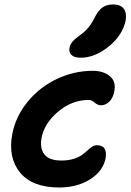

<svg xmlns="http://www.w3.org/2000/svg" viewBox="-20 -830 584 859"><path d="M340.8 -571.8Q312.5 -571.8 299.8 -584Q287.1 -596.2 291 -616.2Q293.9 -631.3 304 -643.3Q314 -655.3 335.9 -670.9Q362.3 -690.4 376.7 -708.3Q391.1 -726.1 405.8 -755.9Q422.4 -786.6 440.9 -798.3Q459.5 -810.1 485.8 -810.1Q519.5 -810.1 533.7 -791Q547.9 -772 542 -737.8Q527.8 -671.4 466.1 -621.6Q404.3 -571.8 340.8 -571.8ZM245.1 8.8Q124.5 8.8 69.6 -58.3Q14.6 -125.5 35.2 -231.9Q51.3 -312 105.5 -377Q159.7 -441.9 236.1 -477.5Q312.5 -513.2 395 -513.2Q442.9 -513.2 471.7 -489Q500.5 -464.8 491.2 -420.9Q485.8 -391.6 469 -375.2Q452.1 -358.9 432.1 -358.9Q417 -358.9 403.8 -370.8Q390.6 -382.8 377 -382.8Q302.7 -382.8 241 -331.3Q179.2 -279.8 166 -213.9Q157.2 -167 178.5 -139.4Q199.7 -111.8 253.9 -111.8Q284.7 -111.8 308.3 -118.9Q332 -126 345.7 -136Q359.4 -146 370.1 -156Q380.9 -166 391.4 -173.1Q401.9 -180.2 413.1 -180.2Q462.9 -180.2 452.1 -120.1Q439.5 -62.5 381.8 -26.9Q324.2 8.8 245.1 8.8Z"/></svg>

Font: Shantell Sans Normal
Style: Italic
Weight: 600
Italic angle: -11.31°
Designer: Stephen Nixon, Anya Danilova, Shantell Martin
Foundry: Arrow Type
Version: Version 1.006;[559af2be0]